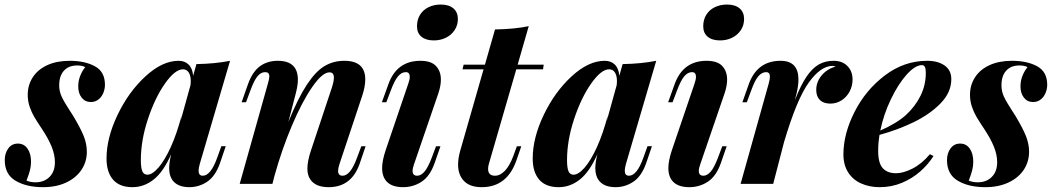

<svg xmlns="http://www.w3.org/2000/svg" viewBox="-40 -793 4543 828"><path d="M113.3 -6.8Q150.4 -6.8 173.6 -30Q196.8 -53.2 196.8 -93.3Q196.8 -125 183.1 -159.4Q169.4 -193.8 141.6 -235.8Q118.2 -271 107.2 -289.8Q96.2 -308.6 87.9 -332.8Q79.6 -356.9 79.6 -383.8Q79.6 -426.3 101.3 -459.7Q123 -493.2 163.8 -512Q204.6 -530.8 260.7 -530.8Q325.7 -530.8 369.1 -507.3Q412.6 -483.9 412.6 -427.2Q412.6 -410.2 405.8 -392.8Q398.9 -375.5 385 -364.3Q371.1 -353 351.6 -353Q327.1 -353 312.3 -371.8Q297.4 -390.6 297.4 -420.4Q297.4 -444.8 306.2 -466.6Q314.9 -488.3 327.6 -503.4Q315.4 -510.7 293 -510.7Q256.3 -510.7 235.8 -488.3Q215.3 -465.8 215.3 -424.8Q215.3 -398.9 226.1 -376Q236.8 -353 260.7 -316.4L274.9 -294.4Q306.6 -241.7 320.6 -207.3Q334.5 -172.9 334.5 -138.7Q334.5 -95.2 311.3 -60.5Q288.1 -25.9 245.4 -5.9Q202.6 14.2 145.5 14.2Q74.2 14.2 27.3 -13.4Q-19.5 -41 -19.5 -102.5Q-19.5 -131.8 -4.4 -152.8Q10.7 -173.8 37.1 -173.8Q63.5 -173.8 78.6 -152.1Q93.8 -130.4 93.8 -95.7Q93.8 -76.7 89.4 -59.8Q85 -43 80.3 -30.8Q75.7 -18.6 74.2 -14.2Q90.3 -6.8 113.3 -6.8Z M933.6 -162.6 908.7 -89.4Q888.7 -32.7 853.5 -9.3Q818.4 14.2 776.9 14.2Q724.6 14.2 702.6 -17.6Q689.5 -37.1 689.5 -67.9Q689.5 -91.8 698.2 -127.9Q665 -52.7 623.3 -19.3Q581.5 14.2 531.2 14.2Q475.6 14.2 447.5 -18.3Q419.4 -50.8 419.4 -109.4Q419.4 -198.2 467 -297.6Q514.6 -397 587.4 -463.9Q660.2 -530.8 730 -530.8Q756.8 -530.8 773.4 -514.6Q790 -498.5 793 -466.3L807.1 -516.6Q889.2 -518.1 952.1 -530.8L821.3 -85.4Q816.4 -67.4 816.4 -56.6Q816.4 -35.2 834.5 -35.2Q869.1 -35.2 897 -113.8L914.6 -162.6ZM782.7 -442.4Q782.7 -466.8 773.9 -480.5Q765.1 -494.1 749 -494.1Q714.8 -494.1 671.6 -432.9Q628.4 -371.6 597.9 -279.5Q567.4 -187.5 567.4 -102.1Q567.4 -68.4 574 -54Q580.6 -39.6 595.2 -39.6Q616.7 -39.6 643.3 -70.1Q669.9 -100.6 696.3 -158.4Q722.7 -216.3 743.2 -294.9L738.3 -270L781.7 -426.3Q782.7 -437 782.7 -442.4Z M1511.7 -88.9Q1476.6 14.2 1377.4 14.2Q1320.8 14.2 1298.3 -19Q1285.6 -37.6 1285.6 -65.9Q1285.6 -98.6 1301.3 -145L1391.1 -415Q1399.9 -442.4 1399.9 -458Q1399.9 -481 1380.9 -481Q1350.1 -481 1306.4 -417.7Q1262.7 -354.5 1219 -251.5Q1175.3 -148.4 1144 -35.6L1134.8 0H993.7L1115.2 -432.1Q1121.6 -454.6 1121.6 -463.9Q1121.6 -481.9 1103.5 -481.9Q1085.4 -481.9 1070.8 -464.6Q1056.2 -447.3 1040 -403.3L1021 -352.1H1002L1028.8 -428.2Q1047.9 -482.4 1080.1 -506.6Q1112.3 -530.8 1158.2 -530.8Q1244.6 -530.8 1244.6 -449.2Q1244.6 -425.3 1235.8 -391.1L1203.6 -267.1Q1245.1 -369.6 1283 -427.2Q1320.8 -484.9 1359.1 -507.8Q1397.5 -530.8 1444.8 -530.8Q1535.2 -530.8 1535.2 -450.7Q1535.2 -419.4 1522 -379.9L1423.8 -85Q1418 -66.9 1418 -56.2Q1418 -35.2 1437.5 -35.2Q1471.7 -35.2 1500 -113.8L1518.1 -162.1H1536.6Z M1860.8 -773.4Q1896 -773.4 1915.3 -756.8Q1934.6 -740.2 1934.6 -710.9Q1934.6 -684.6 1920.7 -663.3Q1906.7 -642.1 1883.1 -630.4Q1859.4 -618.7 1831.1 -618.7Q1796.4 -618.7 1777.3 -634.8Q1758.3 -650.9 1758.3 -679.2Q1758.3 -708.5 1771.7 -729.7Q1785.2 -751 1808.6 -762.2Q1832 -773.4 1860.8 -773.4ZM1727.1 -461.9Q1727.1 -481.9 1710 -481.9Q1691.4 -481.9 1676.3 -463.6Q1661.1 -445.3 1645.5 -403.3L1626 -352.1H1606.9L1634.3 -428.2Q1670.4 -530.8 1772.9 -530.8Q1819.3 -530.8 1840.3 -508.3Q1861.3 -485.8 1861.3 -449.7Q1861.3 -423.3 1850.6 -391.1L1745.6 -85Q1739.3 -67.4 1739.3 -55.7Q1739.3 -35.2 1759.3 -35.2Q1774.9 -35.2 1790 -52.2Q1805.2 -69.3 1822.3 -113.8L1840.3 -162.1H1859.4L1834 -88.9Q1814 -32.7 1778.1 -9.3Q1742.2 14.2 1698.7 14.2Q1653.3 14.2 1630.6 -7.1Q1607.9 -28.3 1607.9 -68.4Q1607.9 -99.6 1623 -145L1720.7 -432.1Q1727.1 -449.7 1727.1 -461.9Z M2064.9 -64.9Q2064.9 -35.2 2094.7 -35.2Q2116.7 -35.2 2137.2 -56.4Q2157.7 -77.6 2173.8 -120.6L2189 -162.1H2208L2188 -104Q2147.9 14.2 2037.6 14.2Q1986.8 14.2 1961.2 -12.2Q1935.5 -38.6 1935.5 -83.5Q1935.5 -111.3 1945.3 -145L2045.4 -494.1H1954.6L1959.5 -514.2H2051.3L2094.7 -666Q2180.7 -667.5 2240.2 -680.2L2192.4 -514.2H2304.7L2301.8 -494.1H2186.5L2067.9 -85Q2064.9 -74.2 2064.9 -64.9Z M2771.5 -162.6 2746.6 -89.4Q2726.6 -32.7 2691.4 -9.3Q2656.2 14.2 2614.7 14.2Q2562.5 14.2 2540.5 -17.6Q2527.3 -37.1 2527.3 -67.9Q2527.3 -91.8 2536.1 -127.9Q2502.9 -52.7 2461.2 -19.3Q2419.4 14.2 2369.1 14.2Q2313.5 14.2 2285.4 -18.3Q2257.3 -50.8 2257.3 -109.4Q2257.3 -198.2 2304.9 -297.6Q2352.5 -397 2425.3 -463.9Q2498 -530.8 2567.9 -530.8Q2594.7 -530.8 2611.3 -514.6Q2627.9 -498.5 2630.9 -466.3L2645 -516.6Q2727.1 -518.1 2790 -530.8L2659.2 -85.4Q2654.3 -67.4 2654.3 -56.6Q2654.3 -35.2 2672.4 -35.2Q2707 -35.2 2734.9 -113.8L2752.4 -162.6ZM2620.6 -442.4Q2620.6 -466.8 2611.8 -480.5Q2603 -494.1 2586.9 -494.1Q2552.7 -494.1 2509.5 -432.9Q2466.3 -371.6 2435.8 -279.5Q2405.3 -187.5 2405.3 -102.1Q2405.3 -68.4 2411.9 -54Q2418.5 -39.6 2433.1 -39.6Q2454.6 -39.6 2481.2 -70.1Q2507.8 -100.6 2534.2 -158.4Q2560.5 -216.3 2581.1 -294.9L2576.2 -270L2619.6 -426.3Q2620.6 -437 2620.6 -442.4Z M3095.2 -773.4Q3130.4 -773.4 3149.7 -756.8Q3168.9 -740.2 3168.9 -710.9Q3168.9 -684.6 3155 -663.3Q3141.1 -642.1 3117.4 -630.4Q3093.8 -618.7 3065.4 -618.7Q3030.8 -618.7 3011.7 -634.8Q2992.7 -650.9 2992.7 -679.2Q2992.7 -708.5 3006.1 -729.7Q3019.5 -751 3043 -762.2Q3066.4 -773.4 3095.2 -773.4ZM2961.4 -461.9Q2961.4 -481.9 2944.3 -481.9Q2925.8 -481.9 2910.6 -463.6Q2895.5 -445.3 2879.9 -403.3L2860.4 -352.1H2841.3L2868.7 -428.2Q2904.8 -530.8 3007.3 -530.8Q3053.7 -530.8 3074.7 -508.3Q3095.7 -485.8 3095.7 -449.7Q3095.7 -423.3 3085 -391.1L2980 -85Q2973.6 -67.4 2973.6 -55.7Q2973.6 -35.2 2993.7 -35.2Q3009.3 -35.2 3024.4 -52.2Q3039.6 -69.3 3056.6 -113.8L3074.7 -162.1H3093.8L3068.4 -88.9Q3048.3 -32.7 3012.5 -9.3Q2976.6 14.2 2933.1 14.2Q2887.7 14.2 2865 -7.1Q2842.3 -28.3 2842.3 -68.4Q2842.3 -99.6 2857.4 -145L2955.1 -432.1Q2961.4 -449.7 2961.4 -461.9Z M3636.7 -450.2Q3636.7 -422.4 3624 -398.4Q3611.3 -374.5 3589.4 -360.4Q3567.4 -346.2 3541 -346.2Q3511.7 -346.2 3495.8 -361.6Q3480 -377 3480 -405.8Q3480 -429.2 3491.2 -450Q3502.4 -470.7 3521.5 -485.4Q3540.5 -500 3563 -505.4Q3557.1 -508.8 3550.3 -508.8Q3499.5 -508.8 3447.8 -437Q3396 -365.2 3341.3 -180.7L3294.4 0H3153.8L3274.9 -432.1Q3280.3 -452.1 3280.3 -462.4Q3280.3 -481.9 3263.7 -481.9Q3245.6 -481.9 3230.2 -463.9Q3214.8 -445.8 3199.7 -403.3L3180.7 -352.1H3161.6L3188.5 -428.2Q3224.6 -530.8 3326.2 -530.8Q3403.3 -530.8 3403.3 -450.2Q3403.3 -424.8 3395.5 -391.1L3387.7 -360.4Q3412.6 -424.3 3437.5 -461.4Q3462.4 -498.5 3490.5 -514.6Q3518.6 -530.8 3554.7 -530.8Q3592.8 -530.8 3614.7 -508.1Q3636.7 -485.4 3636.7 -450.2Z M3752.9 -211.4Q3747.1 -176.3 3747.1 -142.6Q3747.1 -89.8 3766.8 -67.9Q3786.6 -45.9 3824.2 -45.9Q3855 -45.9 3894.5 -65.7Q3934.1 -85.4 3970.2 -127.9L3985.8 -120.1Q3963.4 -84.5 3929 -54Q3894.5 -23.4 3849.6 -4.6Q3804.7 14.2 3753.9 14.2Q3709 14.2 3673.3 -2Q3637.7 -18.1 3617.4 -50Q3597.2 -82 3597.2 -127Q3597.2 -215.8 3645.3 -310.5Q3693.4 -405.3 3776.4 -468Q3859.4 -530.8 3958.5 -530.8Q4004.9 -530.8 4033.7 -510.5Q4062.5 -490.2 4062.5 -451.7Q4062.5 -394.5 4015.9 -346.9Q3969.2 -299.3 3899.2 -265.6Q3829.1 -231.9 3752.9 -211.4ZM3756.3 -230Q3827.1 -261.2 3866.7 -296.9Q3906.7 -333.5 3929.7 -379.9Q3952.6 -426.3 3952.6 -479Q3952.6 -512.2 3936.5 -512.2Q3906.7 -512.2 3870.1 -471.4Q3833.5 -430.7 3802 -365Q3770.5 -299.3 3756.3 -230Z M4176.8 -6.8Q4213.9 -6.8 4237.1 -30Q4260.3 -53.2 4260.3 -93.3Q4260.3 -125 4246.6 -159.4Q4232.9 -193.8 4205.1 -235.8Q4181.6 -271 4170.7 -289.8Q4159.7 -308.6 4151.4 -332.8Q4143.1 -356.9 4143.1 -383.8Q4143.1 -426.3 4164.8 -459.7Q4186.5 -493.2 4227.3 -512Q4268.1 -530.8 4324.2 -530.8Q4389.2 -530.8 4432.6 -507.3Q4476.1 -483.9 4476.1 -427.2Q4476.1 -410.2 4469.2 -392.8Q4462.4 -375.5 4448.5 -364.3Q4434.6 -353 4415 -353Q4390.6 -353 4375.7 -371.8Q4360.8 -390.6 4360.8 -420.4Q4360.8 -444.8 4369.6 -466.6Q4378.4 -488.3 4391.1 -503.4Q4378.9 -510.7 4356.4 -510.7Q4319.8 -510.7 4299.3 -488.3Q4278.8 -465.8 4278.8 -424.8Q4278.8 -398.9 4289.6 -376Q4300.3 -353 4324.2 -316.4L4338.4 -294.4Q4370.1 -241.7 4384 -207.3Q4397.9 -172.9 4397.9 -138.7Q4397.9 -95.2 4374.8 -60.5Q4351.6 -25.9 4308.8 -5.9Q4266.1 14.2 4209 14.2Q4137.7 14.2 4090.8 -13.4Q4043.9 -41 4043.9 -102.5Q4043.9 -131.8 4059.1 -152.8Q4074.2 -173.8 4100.6 -173.8Q4127 -173.8 4142.1 -152.1Q4157.2 -130.4 4157.2 -95.7Q4157.2 -76.7 4152.8 -59.8Q4148.4 -43 4143.8 -30.8Q4139.2 -18.6 4137.7 -14.2Q4153.8 -6.8 4176.8 -6.8Z"/></svg>

Font: TypoPRO Playfair Display
Style: Bold Italic
Weight: 700
Italic angle: -14.9847°
Designer: Claus Eggers Sørensen
Foundry: Claus Eggers Sørensen
Version: Version 1.004;PS 001.004;hotconv 1.0.70;makeotf.lib2.5.58329